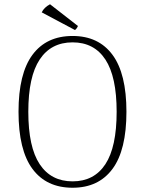

<svg xmlns="http://www.w3.org/2000/svg" viewBox="-20 -870 681 902"><path d="M67 -345Q67 -524 132.5 -612.5Q198 -701 321 -701Q443 -701 508.5 -612.5Q574 -524 574 -345Q574 -165 508.5 -76.5Q443 12 321 12Q198 12 132.5 -76.5Q67 -165 67 -345ZM528 -345Q528 -510 475 -590.5Q422 -671 321 -671Q220 -671 166.5 -590.5Q113 -510 113 -345Q113 -179 166.5 -98.5Q220 -18 321 -18Q422 -18 475 -98.5Q528 -179 528 -345ZM215 -850 346 -748Q345 -744 340.5 -737.5Q336 -731 332 -729L176 -812Q187 -835 215 -850Z"/></svg>

Font: Arima Madurai ExtraLight
Style: Regular
Weight: 275
Designer: Joana Correia and Natanael Gama
Foundry: NDISCOVER
Version: Version 1.020